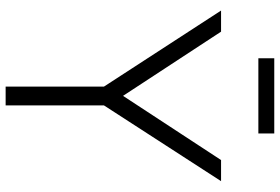

<svg xmlns="http://www.w3.org/2000/svg" viewBox="-172 -796 969 664"><g transform="rotate(90 312.0 -464.5)"><path d="M442 -874V-929H182V-874ZM345 0V-340L607 -745H534L312 -406L90 -745H17L280 -340V0Z"/></g></svg>

Font: Plus Jakarta Sans Light
Style: Regular
Weight: 300
Designer: Gumpita Rahayu
Foundry: Tokotype
Version: Version 2.071;gftools[0.9.30]